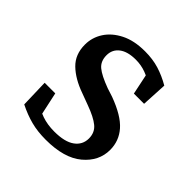

<svg xmlns="http://www.w3.org/2000/svg" viewBox="-132 -552 665 665"><g transform="rotate(45 200.5 -219.0)"><path d="M184 11Q144 11 111.5 2.5Q79 -6 45 -23L42 -126H94L118 -15L72 -35V-68Q97 -49 124 -39.5Q151 -30 185 -30Q236 -30 261.5 -48.5Q287 -67 287 -98Q287 -127 266.5 -144Q246 -161 202 -177L159 -193Q108 -211 77.5 -240.5Q47 -270 47 -318Q47 -353 66 -382.5Q85 -412 121.5 -430.5Q158 -449 211 -449Q249 -449 280 -439.5Q311 -430 342 -412L337 -318H287L267 -414L303 -398V-372Q260 -406 209 -406Q169 -406 147.5 -389.5Q126 -373 126 -345Q126 -316 145 -300Q164 -284 210 -267L241 -257Q309 -232 338 -199Q367 -166 367 -122Q367 -67 320.5 -28Q274 11 184 11Z"/></g></svg>

Font: Lisu Bosa
Style: Regular
Weight: 400
Designer: David Morse, Annie Olsen, Victor Gaultney, Frank Grießhammer (Latin)
Foundry: SIL International
Version: Version 2.000